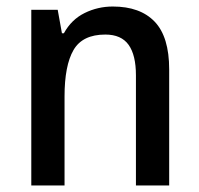

<svg xmlns="http://www.w3.org/2000/svg" viewBox="-20 -569 611 589"><path d="M326 -549Q410 -549 454.5 -502.5Q499 -456 499 -356V0H397V-338Q397 -400 374.5 -431.5Q352 -463 303 -463Q233 -463 205.5 -415.5Q178 -368 178 -273V0H76V-539H157L170 -467H176Q199 -509 239.5 -529Q280 -549 326 -549Z"/></svg>

Font: Noto Sans Gujarati UI SemiCondensed Medium
Style: Regular
Weight: 500
Width: 4
Designer: Jelle Bosma - Monotype Design Team, Universal Thirst
Foundry: Monotype Imaging Inc.
Version: Version 2.106; ttfautohint (v1.8.4.7-5d5b)